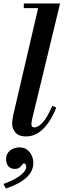

<svg xmlns="http://www.w3.org/2000/svg" viewBox="-24 -774 366 1106"><path d="M126 12Q86 12 66 -9.5Q46 -31 46 -62Q46 -72 48 -84.5Q50 -97 52 -110L202 -754H322L162 -92Q159 -79 158 -71Q157 -63 157 -59Q157 -40 174 -40Q194 -40 220.5 -67Q247 -94 277 -164L300 -155Q282 -107 256 -69Q230 -31 197.5 -9.5Q165 12 126 12ZM113 -727V-754H288V-727ZM10 312 -4 286Q62 261 94.5 235.5Q127 210 127 187Q127 177 122.5 172Q118 167 115 167Q110 167 104 175Q98 183 88.5 191Q79 199 61 199Q36 199 23.5 182.5Q11 166 11 144Q11 111 34 93Q57 75 87 75Q115 75 132.5 88.5Q150 102 159 122.5Q168 143 168 165Q168 212 128 249Q88 286 10 312Z"/></svg>

Font: Libre Bodoni Medium
Style: Italic
Weight: 500
Italic angle: -13°
Designer: Pablo Impallari, Rodrigo Fuenzalida
Foundry: Impallari Type
Version: Version 2.005;gftools[0.9.23]